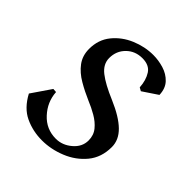

<svg xmlns="http://www.w3.org/2000/svg" viewBox="-144 -558 666 666"><g transform="rotate(45 189.5 -224.5)"><path d="M341.8 -382.8 287.1 -346.2 274.9 -353Q272.9 -386.2 258.5 -408.7Q244.1 -431.2 210 -431.2Q174.8 -431.2 151.4 -408Q127.9 -384.8 127.9 -350.1Q127.9 -320.3 155.5 -298.6Q183.1 -276.9 237.8 -253.9Q295.9 -229 324.5 -200.9Q353 -172.9 353 -138.2Q353 -87.4 324.5 -52.7Q295.9 -18.1 252.4 -0.5Q209 17.1 165 17.1Q120.1 17.1 81.5 -1Q43 -19 18.1 -65.9L66.9 -137.2L81.1 -136.2Q84 -90.3 116 -55.7Q147.9 -21 194.8 -21Q227.1 -21 253.4 -43.5Q279.8 -65.9 279.8 -97.2Q279.8 -123 264.9 -141.1Q250 -159.2 227.5 -172.1Q205.1 -185.1 181.2 -194.8Q150.4 -208 121.1 -225.1Q91.8 -242.2 74 -266.1Q56.2 -290 56.2 -323.2Q56.2 -368.2 82 -400.1Q107.9 -432.1 147.9 -449Q188 -465.8 229 -465.8Q254.9 -465.8 280.5 -458Q306.2 -450.2 323.5 -431.9Q340.8 -413.6 341.8 -382.8Z"/></g></svg>

Font: Aref Ruqaa
Style: Regular
Weight: 400
Designer: Abdullah Aref
Version: Version 1.002